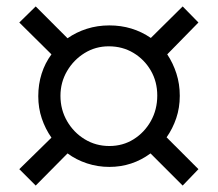

<svg xmlns="http://www.w3.org/2000/svg" viewBox="-20 -567 677 597"><path d="M320 -48Q284 -48 250.5 -59Q217 -70 190 -90L91 10L40 -41L140 -139Q121 -166 110 -198.5Q99 -231 99 -268Q99 -305 109.5 -338Q120 -371 140 -398L40 -497L91 -547L190 -448Q217 -467 250 -477.5Q283 -488 320 -488Q392 -488 449 -449L548 -547L597 -497L500 -398Q518 -371 528.5 -338.5Q539 -306 539 -269Q539 -232 528 -199.5Q517 -167 498 -140L597 -41L548 10L448 -90Q391 -48 320 -48ZM320 -113Q362 -113 395.5 -134Q429 -155 449 -190.5Q469 -226 469 -270Q469 -313 449 -347.5Q429 -382 395 -402.5Q361 -423 318 -423Q277 -423 243 -402Q209 -381 188.5 -346Q168 -311 168 -269Q168 -226 188.5 -190.5Q209 -155 243.5 -134Q278 -113 320 -113Z"/></svg>

Font: STIX Two Text
Style: Bold
Weight: 700
Designer: Ross Mills, John Hudson & Paul Hanslow, Tiro Typeworks Ltd; with prior portions MicroPress Inc., and Coen Hoffman.
Foundry: Tiro Typeworks Ltd
Version: Version 2.13 b171